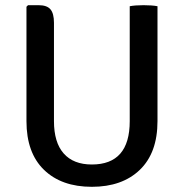

<svg xmlns="http://www.w3.org/2000/svg" viewBox="-20 -707 709 740"><path d="M587 -683V-240Q587 -118 519 -52.5Q451 13 334 13Q217 13 149.5 -52.5Q82 -118 82 -240V-681L88 -687H129Q161 -687 174.5 -671Q188 -655 188 -619V-240Q188 -158 225.5 -115.5Q263 -73 334 -73Q480 -73 480 -240V-683Q501 -687 533.5 -687Q566 -687 587 -683Z"/></svg>

Font: Signika
Style: Regular
Weight: 400
Designer: Anna Giedrys
Foundry: Anna Giedrys
Version: Version 1.001